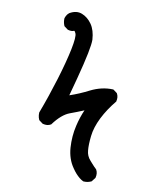

<svg xmlns="http://www.w3.org/2000/svg" viewBox="-146 -870 791 965"><g transform="rotate(20 250.0 -388.0)"><path d="M417.5 7.8Q406.7 4.9 395.8 -1.2Q384.8 -7.3 373.5 -16.1Q362.3 -24.9 350.6 -37.1Q314 -73.2 299.8 -129.9Q286.1 -186 289.1 -241.7Q291.5 -288.1 301.8 -329.6Q269 -308.6 236.8 -290Q199.7 -268.1 169.4 -207.5L168.9 -206.1L168 -205.6Q160.2 -198.7 150.1 -196Q140.1 -193.4 128.4 -194.3H127.4L126.5 -194.8L106.9 -204.6L105.5 -205.6L104.5 -206.5Q101.1 -211.4 98.4 -217Q95.7 -222.7 94.2 -228.5Q92.8 -234.4 91.8 -240.7V-241.2V-242.2Q109.4 -335.9 121.1 -431.4Q132.8 -526.9 134.8 -595.2Q136.7 -662.6 126.5 -677.7Q123 -683.1 120.4 -685.5Q117.7 -688 116.9 -687.5Q116.2 -687 115.2 -687Q105 -679.7 85.4 -681.6H84.5L83.5 -682.1L64 -691.9L62.5 -692.9L61.5 -694.3Q50.8 -710.9 48.8 -730V-730.5V-731Q49.8 -736.8 51.3 -742.2Q52.7 -747.6 55.4 -752.4Q58.1 -757.3 62 -761.7L62.5 -762.2Q92.3 -787.6 124 -781.2Q155.3 -774.9 180.9 -749.3Q206.5 -723.6 217.8 -676.3Q219.7 -666.5 220.5 -648.7Q221.2 -630.9 220.7 -605Q220.2 -579.1 218 -544.7Q215.8 -510.3 212.4 -468Q209 -425.8 204.1 -374.5Q250.5 -399.9 293.5 -432.6Q317.9 -450.7 344.7 -462.2Q371.6 -473.6 400.4 -477.5H402.3L403.8 -477.1L423.3 -467.3L424.8 -466.8L425.3 -465.8Q438.5 -450.2 436.5 -426.3V-424.8L435.5 -423.8Q421.4 -398.9 409.9 -372.6Q398.4 -346.2 390.1 -318.8Q374 -264.2 377 -219.2Q378.4 -196.3 381.1 -178Q383.8 -159.7 387.7 -146Q391.1 -132.8 398.2 -121.8Q405.3 -110.8 416.5 -102.1Q423.8 -96.2 430.9 -90.6Q438 -85 444.6 -80.1Q451.2 -75.2 457.5 -71.3L458 -70.8L458.5 -70.3Q471.7 -54.7 469.7 -30.8V-29.3L469.2 -28.3L457.5 -6.8L456.5 -5.4L455.1 -4.9Q446.8 0.5 438 3.7Q429.2 6.8 419.4 7.8H418.5Z"/></g></svg>

Font: NaikaiFont
Style: SemiBold
Weight: 600
Version: Version 1.89